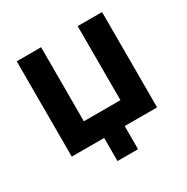

<svg xmlns="http://www.w3.org/2000/svg" viewBox="-150 -655 892 914"><g transform="rotate(-30 295.5 -198.5)"><path d="M239 127V0H61V-524H195V-117H396V-524H530V0H352V127Z"/></g></svg>

Font: Raleway-v4020
Style: Bold
Weight: 700
Designer: Matt McInerney, Pablo Impallari, Rodrigo Fuenzalida
Foundry: Matt McInerney, Pablo Impallari, Rodrigo Fuenzalida
Version: Version 4.020;PS 004.020;hotconv 1.0.88;makeotf.lib2.5.64775